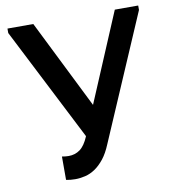

<svg xmlns="http://www.w3.org/2000/svg" viewBox="-80 -770 767 849"><g transform="rotate(-10 303.5 -346.0)"><path d="M190 8Q168 8 149 4V-101Q165 -98 179 -98Q208 -98 230 -114Q252 -130 269 -170V-172L10 -680V-700H126L324 -302L492 -700H597V-680L356 -120Q340 -81 320.5 -56.5Q301 -32 279.5 -17.5Q258 -3 235 2.5Q212 8 190 8Z"/></g></svg>

Font: Tilda Sans Semibold
Style: Regular
Weight: 600
Designer: ParaType Ltd
Foundry: ParaType Ltd
Version: Version 1.009